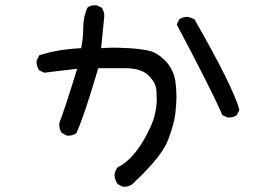

<svg xmlns="http://www.w3.org/2000/svg" viewBox="-20 -670 1040 729"><path d="M451 39H446L427 29Q415 14 415 -8Q417 -23 427 -35Q497 -69 552 -189Q575 -241 575 -292Q575 -296 574 -325Q573 -354 545 -382.5Q517 -411 457 -411H353Q298 -224 270 -165Q258 -155 240 -155H234L215 -165Q205 -179 205 -196V-202Q225 -253 273 -409L148 -394L129 -403Q119 -417 119 -434V-440L129 -460Q199 -483 288 -487Q296 -524 296 -565Q296 -606 312 -641Q323 -650 340 -650H347L366 -641Q376 -627 376 -609L364 -487Q385 -489 413 -489Q431 -489 469 -487Q507 -485 541 -478.5Q575 -472 606.5 -440.5Q638 -409 646 -361Q650 -332 650 -302Q650 -280 646 -241Q642 -202 618.5 -139.5Q595 -77 491 21Q476 39 451 39ZM850 -224H844L824 -233Q787 -321 651 -577L661 -597Q675 -606 692 -606Q697 -606 718 -597Q863 -345 889 -253L879 -233Q867 -224 850 -224Z"/></svg>

Font: Xiaolai Mono SC
Style: Regular
Weight: 400
Monospace: yes
Designer: LXGW / Nozomi Seto
Version: Version 3.113;September 30, 2024